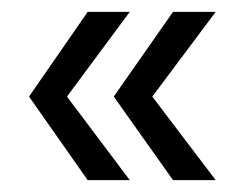

<svg xmlns="http://www.w3.org/2000/svg" viewBox="-20 -404 404 324"><path d="M128 -100H199L93 -241L199 -384H128L29 -241ZM272 -100H344L237 -241L344 -384H272L172 -241Z"/></svg>

Font: Cambay Devanagari
Style: Regular
Weight: 400
Designer: Pooja Saxena
Foundry: Pooja Saxena
Version: Version 1.180;PS 001.180;hotconv 1.0.70;makeotf.lib2.5.58329